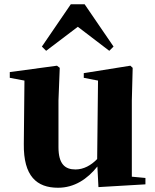

<svg xmlns="http://www.w3.org/2000/svg" viewBox="-20 -866 731 903"><path d="M443 14 664 1V-29L600 -35V-393L604 -547L593 -557L374 -522V-500L441 -487L437 -118C408 -88 373 -69 335 -69C286 -69 255 -94 255 -174V-393L261 -547L248 -557L26 -527V-500L95 -487L92 -189C90 -37 153 17 253 17C330 17 391 -24 438 -83ZM494 -627 514 -647 378 -846H313L177 -647L197 -627L346 -740Z"/></svg>

Font: Noto Serif CJK HK Black
Style: Regular
Weight: 900
Designer: Ryoko NISHIZUKA 西塚涼子 (kana & ideographs); Frank Grießhammer (Latin, Greek & Cyrillic); Wenlong ZHANG 张文龙 (bopomofo); San
Foundry: Adobe
Version: Version 2.001;hotconv 1.1.0;makeotfexe 2.6.0